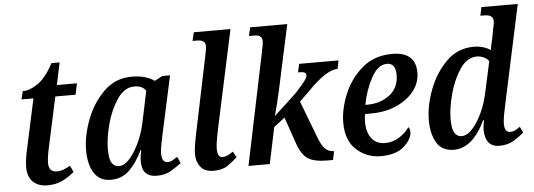

<svg xmlns="http://www.w3.org/2000/svg" viewBox="-50 -904 2942 1058"><g transform="rotate(-5 1421.0 -375.0)"><path d="M173 10Q222 10 258 -8Q294 -26 323 -51L306 -87Q288 -76 270 -69Q252 -62 232 -62Q187 -62 187 -113Q187 -143 200 -201L259 -474H371L384 -536H273L299 -659H254Q212 -580 166 -549Q120 -518 83 -519L72 -474H138L78 -196Q65 -139 65 -99Q65 -46 94.5 -18Q124 10 173 10Z M524 10Q585 10 626 -29Q667 -68 701 -138H705Q701 -121 699 -107Q697 -93 697 -75Q697 10 779 10Q826 10 859 -10.5Q892 -31 915 -48L899 -84Q883 -74 871 -67Q859 -60 844 -60Q812 -60 812 -111Q812 -130 819.5 -167Q827 -204 830 -218L899 -535H856L813 -512Q765 -546 687 -546Q596 -546 532.5 -483Q469 -420 435.5 -331Q402 -242 402 -163Q402 -85 432.5 -37.5Q463 10 524 10ZM575 -61Q552 -61 537 -81.5Q522 -102 522 -161Q522 -219 542.5 -296.5Q563 -374 602.5 -432.5Q642 -491 697 -491Q743 -491 761 -461L725 -291Q706 -201 662 -131Q618 -61 575 -61Z M1093 10Q1142 10 1172 -11Q1202 -32 1225 -54L1207 -86Q1172 -61 1149 -61Q1120 -61 1120 -110Q1120 -130 1126 -162.5Q1132 -195 1137 -220L1253 -760H1050L1039 -713H1064Q1110 -713 1110 -680Q1110 -660 1102 -626L1025 -255Q1014 -205 1006 -161.5Q998 -118 998 -89Q998 -48 1021 -19Q1044 10 1093 10Z M1763 -40Q1733 -40 1712.5 -61Q1692 -82 1672 -139L1600 -328L1657 -384Q1760 -490 1822 -490L1831 -536H1613L1603 -490Q1631 -490 1639.5 -485Q1648 -480 1648 -470Q1648 -460 1635 -441.5Q1622 -423 1581 -378L1455 -261Q1473 -327 1489.5 -401Q1506 -475 1519 -538L1567 -760H1362L1351 -713H1381Q1424 -713 1424 -679Q1424 -668 1421.5 -654Q1419 -640 1415 -621L1286 0H1404L1446 -201L1507 -248L1557 -103Q1580 -36 1615.5 -14Q1651 8 1723 8H1753Z M2017 10Q2103 10 2147 -30Q2191 -70 2191 -108Q2191 -127 2182 -136Q2163 -107 2127 -83.5Q2091 -60 2047 -60Q2000 -60 1973.5 -93.5Q1947 -127 1947 -183Q1947 -214 1951 -229H1986Q2099 -229 2178.5 -287.5Q2258 -346 2258 -432Q2258 -546 2128 -546Q2029 -546 1962 -488.5Q1895 -431 1861 -348.5Q1827 -266 1827 -191Q1827 -92 1884 -41Q1941 10 2017 10ZM1957 -279Q1971 -357 2007.5 -425.5Q2044 -494 2095 -494Q2143 -494 2143 -429Q2143 -358 2092 -318.5Q2041 -279 1967 -279Z M2422 10Q2526 10 2596 -138H2601Q2594 -103 2594 -89Q2594 10 2674 10Q2721 10 2754.5 -11Q2788 -32 2810 -51L2794 -85Q2783 -76 2769 -68.5Q2755 -61 2740 -61Q2708 -61 2708 -109Q2708 -127 2714 -159.5Q2720 -192 2725 -214L2842 -760H2641L2631 -713H2653Q2702 -713 2702 -678Q2702 -659 2693 -626L2686 -585Q2683 -574 2678.5 -554.5Q2674 -535 2672 -520Q2632 -546 2579 -546Q2490 -546 2427.5 -483.5Q2365 -421 2331.5 -332.5Q2298 -244 2298 -164Q2298 -87 2327.5 -38.5Q2357 10 2422 10ZM2471 -61Q2448 -61 2433 -81.5Q2418 -102 2418 -161Q2418 -219 2438.5 -296.5Q2459 -374 2498 -432.5Q2537 -491 2592 -491Q2610 -491 2629 -483Q2648 -475 2658 -459L2621 -290Q2602 -199 2558 -130Q2514 -61 2471 -61Z"/></g></svg>

Font: Noto Serif SemiCondensed Semi
Style: Italic
Weight: 600
Width: 4
Italic angle: -12°
Designer: Monotype Design Team
Foundry: Monotype Imaging Inc.
Version: Version 1.901